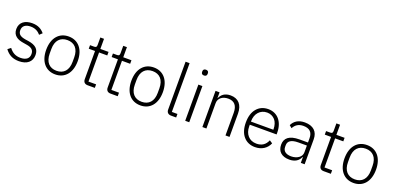

<svg xmlns="http://www.w3.org/2000/svg" viewBox="4 -1640 5240 2553"><g transform="rotate(20 2624.0 -364.0)"><path d="M238 12C149 12 88 -22 41 -86L83 -119C126 -63 174 -37 242 -37C321 -37 365 -71 365 -134C365 -189 335 -219 260 -230L218 -237C171 -244 132 -256 105 -279C77 -302 61 -333 61 -380C61 -428 80 -464 111 -488C142 -512 186 -524 235 -524C320 -524 371 -492 410 -445L372 -410C345 -442 303 -475 232 -475C159 -475 116 -442 116 -383C116 -323 153 -301 226 -289L267 -283C371 -267 420 -223 420 -140C420 -44 351 12 238 12Z M752 12C684 12 629 -13 590 -59C551 -105 529 -172 529 -256C529 -340 551 -407 590 -453C629 -499 684 -524 752 -524C820 -524 875 -499 914 -453C953 -407 975 -340 975 -256C975 -172 953 -105 914 -59C875 -13 820 12 752 12ZM752 -39C852 -39 914 -103 914 -224V-288C914 -408 852 -473 752 -473C652 -473 590 -409 590 -288V-224C590 -104 652 -39 752 -39Z M1208 0C1167 0 1145 -24 1145 -63V-462H1056V-512H1114C1142 -512 1150 -522 1150 -551V-655H1202V-512H1318V-462H1202V-50H1310V0Z M1532 0C1491 0 1469 -24 1469 -63V-462H1380V-512H1438C1466 -512 1474 -522 1474 -551V-655H1526V-512H1642V-462H1526V-50H1634V0Z M1957 12C1889 12 1834 -13 1795 -59C1756 -105 1734 -172 1734 -256C1734 -340 1756 -407 1795 -453C1834 -499 1889 -524 1957 -524C2025 -524 2080 -499 2119 -453C2158 -407 2180 -340 2180 -256C2180 -172 2158 -105 2119 -59C2080 -13 2025 12 1957 12ZM1957 -39C2057 -39 2119 -103 2119 -224V-288C2119 -408 2057 -473 1957 -473C1857 -473 1795 -409 1795 -288V-224C1795 -104 1857 -39 1957 -39Z M2388 0C2347 0 2325 -25 2325 -62V-740H2382V-50H2461V0Z M2617 -651C2590 -651 2578 -666 2578 -687V-697C2578 -718 2590 -733 2617 -733C2644 -733 2656 -718 2656 -697V-687C2656 -666 2644 -651 2617 -651ZM2589 -512H2646V0H2589Z M2832 0V-512H2889V-431H2892C2915 -484 2960 -524 3043 -524C3152 -524 3216 -454 3216 -329V0H3159V-319C3159 -423 3113 -473 3028 -473C2992 -473 2958 -464 2932 -445C2906 -426 2889 -397 2889 -360V0Z M3578 12C3510 12 3454 -13 3415 -59C3375 -105 3354 -172 3354 -256C3354 -340 3375 -407 3415 -453C3454 -499 3509 -524 3577 -524C3642 -524 3697 -498 3734 -454C3771 -410 3793 -347 3793 -272V-245H3414V-220C3414 -167 3430 -121 3459 -89C3487 -57 3529 -38 3581 -38C3656 -38 3707 -72 3736 -141L3778 -113C3746 -37 3675 12 3578 12ZM3577 -476C3528 -476 3487 -457 3459 -425C3430 -393 3414 -347 3414 -294V-289H3731V-297C3731 -350 3716 -396 3689 -427C3661 -458 3622 -476 3577 -476Z M4093 -524C4000 -524 3943 -481 3915 -421L3951 -391C3979 -444 4023 -474 4091 -474C4178 -474 4222 -432 4222 -347V-287H4104C3956 -287 3896 -230 3896 -139C3896 -43 3957 12 4065 12C4145 12 4197 -24 4220 -81H4225V0H4279V-353C4279 -461 4213 -524 4093 -524ZM4222 -149C4222 -114 4206 -87 4179 -68C4151 -48 4114 -37 4073 -37C4002 -37 3956 -68 3956 -128V-152C3956 -209 3999 -244 4102 -244H4222V-149Z M4548 0C4507 0 4485 -24 4485 -63V-462H4396V-512H4454C4482 -512 4490 -522 4490 -551V-655H4542V-512H4658V-462H4542V-50H4650V0Z M4973 12C4905 12 4850 -13 4811 -59C4772 -105 4750 -172 4750 -256C4750 -340 4772 -407 4811 -453C4850 -499 4905 -524 4973 -524C5041 -524 5096 -499 5135 -453C5174 -407 5196 -340 5196 -256C5196 -172 5174 -105 5135 -59C5096 -13 5041 12 4973 12ZM4973 -39C5073 -39 5135 -103 5135 -224V-288C5135 -408 5073 -473 4973 -473C4873 -473 4811 -409 4811 -288V-224C4811 -104 4873 -39 4973 -39Z"/></g></svg>

Font: Plexus Sans Light
Style: Regular
Weight: 300
Version: Version 2.001;PS 002.001;hotconv 1.0.70;makeotf.lib2.5.58329